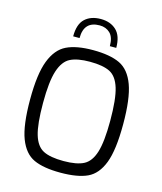

<svg xmlns="http://www.w3.org/2000/svg" viewBox="-134 -1028 954 1132"><g transform="rotate(15 343.0 -462.5)"><path d="M59 -365Q59 -521 90.5 -602.5Q122 -684 182 -713Q242 -742 343 -742Q447 -742 507 -713.5Q567 -685 597 -603.5Q627 -522 627 -365Q627 -208 596.5 -128.5Q566 -49 506.5 -21.5Q447 6 343 6Q239 6 179.5 -21.5Q120 -49 89.5 -128.5Q59 -208 59 -365ZM548 -365Q548 -498 528 -563Q508 -628 465.5 -649.5Q423 -671 343 -671Q267 -671 224 -649.5Q181 -628 159.5 -562Q138 -496 138 -365Q138 -236 157 -172.5Q176 -109 218.5 -87Q261 -65 343 -65Q423 -65 465.5 -87Q508 -109 528 -173Q548 -237 548 -365ZM471 -790H432Q432 -844 407 -868.5Q382 -893 343 -893Q247 -893 247 -790H208Q208 -865 244 -898Q280 -931 340 -931Q399 -931 435 -897Q471 -863 471 -790Z"/></g></svg>

Font: Exo
Style: Regular
Weight: 400
Designer: Natanael Gama
Foundry: Natanael Gama
Version: Version 1.500; ttfautohint (v1.6)